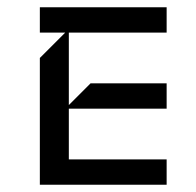

<svg xmlns="http://www.w3.org/2000/svg" viewBox="-20 -510 540 530"><path d="M440 0H90V-350L160 -420H90V-490H440V-420H170V-220L230 -280H440V-210H170V-70H440Z"/></svg>

Font: Iceland
Style: Regular
Weight: 400
Designer: Cyreal (www.cyreal.org)
Foundry: Cyreal (www.cyreal.org)
Version: Version 1.001